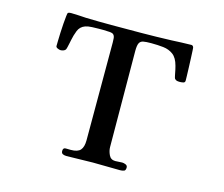

<svg xmlns="http://www.w3.org/2000/svg" viewBox="-105 -890 1210 1035"><g transform="rotate(15 500.0 -372.5)"><path d="M861 -555Q861 -561 860.5 -581Q860 -601 859 -627Q858 -653 857 -678.5Q856 -704 855 -721.5Q854 -739 853 -740Q849 -749 841 -749Q813 -749 785.5 -747.5Q758 -746 731 -745Q647 -742 563.5 -741.5Q480 -741 396 -741Q361 -741 325 -741.5Q289 -742 254 -743Q233 -744 212.5 -745.5Q192 -747 172 -747Q167 -747 162.5 -746.5Q158 -746 153 -743Q151 -742 149 -724.5Q147 -707 145 -681.5Q143 -656 142 -629.5Q141 -603 140.5 -582.5Q140 -562 140 -555Q140 -548 150 -543.5Q160 -539 166 -539Q174 -539 181.5 -541.5Q189 -544 194 -550Q196 -553 199 -565Q202 -577 204.5 -590Q207 -603 208 -607Q213 -633 223.5 -660Q234 -687 262 -697Q276 -702 299 -703Q322 -704 336 -704Q345 -704 362.5 -704Q380 -704 397 -702.5Q414 -701 419 -695Q426 -688 427 -674.5Q428 -661 428 -652V-106Q428 -69 413 -51.5Q398 -34 359 -34Q347 -34 331.5 -34.5Q316 -35 316 -17Q316 -4 325 0Q334 4 345 4Q382 4 418.5 2.5Q455 1 492 1Q530 1 568 2Q606 3 644 3Q657 3 666 -0.5Q675 -4 675 -20Q675 -31 664.5 -35.5Q654 -40 645 -40Q635 -40 625.5 -39Q616 -38 606 -38Q581 -38 570.5 -60.5Q560 -83 560 -104Q560 -238 558.5 -372Q557 -506 557 -639Q557 -670 563.5 -683Q570 -696 585.5 -699Q601 -702 629 -702Q666 -702 697.5 -698.5Q729 -695 752.5 -677.5Q776 -660 787 -618Q789 -613 792 -597.5Q795 -582 798 -567.5Q801 -553 803 -550Q809 -543 816 -541.5Q823 -540 832 -540Q840 -540 850.5 -542Q861 -544 861 -555Z"/></g></svg>

Font: UoqMunThenKhung
Style: Regular
Weight: 400
Designer: Font-Kai, 金井和夫, 宇文滿月
Foundry: Kazuo Kanai, Moonlit Owen
Version: Version 1.197